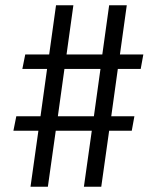

<svg xmlns="http://www.w3.org/2000/svg" viewBox="-20 -710 598 730"><path d="M428 -448 403 -268H491L481 -213H395L365 0H299L329 -213H192L162 0H96L126 -213H31L42 -268H134L159 -448H65L76 -503H167L193 -690H259L233 -503H369L395 -690H462L436 -503H525L515 -448ZM362 -448H225L200 -268H337Z"/></svg>

Font: exo2condensed_r
Style: Regular
Weight: 400
Width: 3
Designer: Natanael Gama
Version: Version 1.001;PS 001.001;hotconv 1.0.70;makeotf.lib2.5.58329